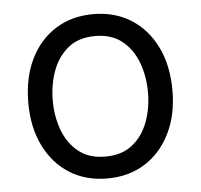

<svg xmlns="http://www.w3.org/2000/svg" viewBox="-45 -600 687 657"><g transform="rotate(-5 298.5 -271.0)"><path d="M297.9 11.7Q224.1 11.7 168.5 -23.4Q112.8 -58.6 81.8 -122.1Q50.8 -185.5 50.8 -269.5Q50.8 -355 81.8 -418.7Q112.8 -482.4 168.5 -517.6Q224.1 -552.7 297.9 -552.7Q372.1 -552.7 427.7 -517.6Q483.4 -482.4 514.6 -418.7Q545.9 -355 545.9 -269.5Q545.9 -185.5 514.6 -122.1Q483.4 -58.6 427.7 -23.4Q372.1 11.7 297.9 11.7ZM297.9 -63.5Q354.5 -63.5 390.6 -92.3Q426.8 -121.1 444.3 -168.2Q461.9 -215.3 461.9 -269.5Q461.9 -324.7 444.3 -372.1Q426.8 -419.4 390.6 -448.5Q354.5 -477.5 297.9 -477.5Q241.7 -477.5 205.8 -448.5Q169.9 -419.4 152.3 -372.1Q134.8 -324.7 134.8 -269.5Q134.8 -215.3 152.3 -168.2Q169.9 -121.1 205.8 -92.3Q241.7 -63.5 297.9 -63.5Z"/></g></svg>

Font: Inter
Style: Regular
Weight: 400
Designer: Rasmus Andersson
Foundry: rsms
Version: Version 4.000;git-8c9346024